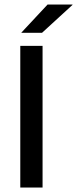

<svg xmlns="http://www.w3.org/2000/svg" viewBox="-20 -846 347 866"><path d="M172 0H71.5V-639H172ZM194.5 -825.5H307V-824L169.5 -698H76.5V-699Z"/></svg>

Font: Anek Gurmukhi Medium
Style: Regular
Weight: 500
Designer: Sarang Kulkarni (Gurmukhi), Yesha Goshar (Latin)
Foundry: Ek Type
Version: Version 1.003